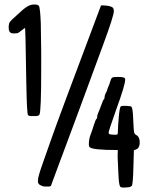

<svg xmlns="http://www.w3.org/2000/svg" viewBox="-20 -822 719 862"><path d="M461.9 -419.9Q461.9 -422.9 466.8 -433.6Q471.7 -444.3 475.6 -458Q479.5 -471.7 484.9 -474.1Q490.2 -476.6 509.8 -476.6Q539.1 -476.6 541 -469.7Q542 -467.8 542 -464.8Q542 -440.4 502 -331.1Q467.8 -234.4 467.8 -227.5Q467.8 -220.7 471.7 -219.7Q476.6 -217.8 488.8 -217.3Q501 -216.8 504.9 -217.8Q508.8 -218.8 508.8 -223.6Q509.8 -260.7 513.7 -301.3Q517.6 -341.8 522.9 -344.7Q528.3 -347.7 547.9 -346.7Q567.4 -345.7 570.3 -342.8Q576.2 -335.9 578.1 -286.1Q580.1 -236.3 582 -228Q584 -219.7 591.8 -215.8Q607.4 -207 607.4 -182.6Q607.4 -158.2 591.8 -151.4Q587.9 -150.4 581.1 -147.5Q580.1 -123 579.1 -76.2Q577.1 4.9 571.8 12.2Q566.4 19.5 543.9 19.5Q542 20.5 531.7 20Q521.5 19.5 519.5 15.6Q513.7 7.8 511.7 -39.1Q509.8 -85.9 508.8 -101.6Q507.8 -118.2 508.3 -127.9Q508.8 -137.7 508.8 -148.4Q390.6 -148.4 381.8 -162.1Q378.9 -166 378.9 -173.8Q378.9 -196.3 385.7 -214.8Q396.5 -243.2 400.4 -257.8Q409.2 -284.2 411.1 -286.1Q416 -289.1 416 -294.9Q416 -304.7 419.9 -312.5Q422.9 -318.4 440.4 -365.2Q443.4 -373 445.3 -375Q449.2 -377.9 449.2 -382.8Q449.2 -392.6 453.1 -400.4Q460.9 -415 461.9 -419.9ZM213.9 -2Q210 11.7 207 13.7Q203.1 15.6 197.3 15.6H182.6Q173.8 15.6 164.1 10.7Q153.3 6.8 150.4 -3.9V-13.7Q150.4 -28.3 170.9 -85.9Q191.4 -143.6 209 -194.3Q238.3 -279.3 433.6 -797.9Q469.7 -797.9 483.4 -790Q491.2 -785.2 491.2 -772.5Q491.2 -751 442.9 -620.6Q394.5 -490.2 374 -433.6Q353.5 -378.9 335.9 -330.1Q296.9 -225.6 274.9 -166Q252.9 -106.4 235.4 -60.1Q217.8 -13.7 213.9 -2ZM163.1 -719.7 165 -590.8V-508.8Q165 -323.2 157.2 -307.6Q153.3 -299.8 132.8 -300.8Q131.8 -300.8 130.9 -300.8Q109.4 -299.8 105.5 -305.7Q100.6 -314.5 98.1 -449.7Q95.7 -585 94.7 -640.6L92.8 -696.3Q89.8 -696.3 78.1 -686.5Q66.4 -676.8 60.5 -673.8Q53.7 -671.9 42 -671.9Q30.3 -671.9 24.4 -677.7Q18.6 -684.6 19 -700.7Q19.5 -716.8 24.4 -723.6Q30.3 -731.4 55.7 -753.9Q84 -781.2 100.6 -791.5Q117.2 -801.8 131.8 -801.8H134.8Q149.4 -801.8 154.3 -795.9Q160.2 -789.1 163.1 -719.7Z"/></svg>

Font: Semi-Sweet
Style: Book
Weight: 400
Designer: Walter E Stewart
Version: 0.5